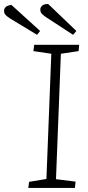

<svg xmlns="http://www.w3.org/2000/svg" viewBox="-89 -923 431 943"><path d="M163 -659 75 -672 79 -703H300L297 -672L210 -659L186 -43L282 -31L279 0H50L54 -30L139 -44ZM138 -838Q125 -847 117 -855Q109 -863 109 -876Q109 -888 119 -896Q129 -904 148 -903L286 -771L270 -752ZM-39 -832Q-53 -841 -61 -849Q-69 -857 -69 -870Q-69 -881 -61 -888.5Q-53 -896 -33 -899L108 -771L93 -752Z"/></svg>

Font: Literata 18pt ExtraLight
Style: Italic
Weight: 250
Italic angle: -2°
Designer: Latin by Veronika Burian and Jose Scaglione. Greek by Irene Vlachou. Cyrillic by Vera Evstafieva
Foundry: TypeTogether
Version: Version 3.103;gftools[0.9.29]